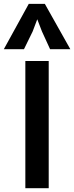

<svg xmlns="http://www.w3.org/2000/svg" viewBox="-71 -995 392 1015"><path d="M63 -672.4H186.5V0H63ZM166 -974.6 300.8 -734.9H193.8L150.9 -828.6L126 -893.1L101.6 -828.6L55.7 -734.9H-50.8L81.1 -974.6Z"/></svg>

Font: Fjalla One
Style: Regular
Weight: 400
Designer: Irina Smirnova, Eben Sorkin
Foundry: Sorkin Type
Version: Version 1.002; ttfautohint (v1.8.4.7-5d5b);gftools[0.9.25]